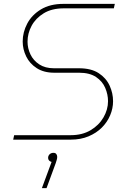

<svg xmlns="http://www.w3.org/2000/svg" viewBox="-20 -720 669 990"><path d="M48 0 53 -23H345Q404 -23 447 -48.5Q490 -74 513.5 -114.5Q537 -155 537 -198Q537 -233 522.5 -267Q508 -301 475 -323Q442 -345 388 -345H260Q206 -345 169.5 -368.5Q133 -392 115 -429Q97 -466 97 -506Q97 -554 120.5 -598.5Q144 -643 191 -671.5Q238 -700 307 -700H572L567 -677H309Q247 -677 205.5 -651.5Q164 -626 143 -587Q122 -548 122 -505Q122 -471 137 -439.5Q152 -408 182.5 -388Q213 -368 258 -368H387Q450 -368 488.5 -343Q527 -318 545 -279Q563 -240 563 -198Q563 -161 548 -125.5Q533 -90 505 -62Q477 -34 436.5 -17Q396 0 345 0ZM196 250 246 115Q238 113 233 107.5Q228 102 228 94Q228 86 232 80Q236 74 242 71Q248 68 255 68Q266 68 270.5 74.5Q275 81 275 89Q275 96 272.5 104.5Q270 113 267 122L220 250Z"/></svg>

Font: MuseoModerno Thin Thin
Style: Italic
Weight: 250
Italic angle: -9°
Version: Version 1.003